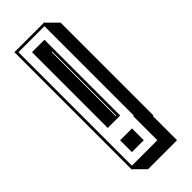

<svg xmlns="http://www.w3.org/2000/svg" viewBox="-249 -728 821 821"><g transform="rotate(-45 161.5 -318.0)"><path d="M159.7 -197.8H163.1V-584H159.7ZM49.8 13.7H46.9V-696.8H228.5V-693.8L275.9 -646.5V-85H272.5V61H97.2ZM100.1 -39.6V-110.8H171.9V-39.6ZM100.1 -185.5V-643.6H175.3V-185.5ZM212.9 1.5V-144.5H216.3V-684.6H59.1V1.5Z"/></g></svg>

Font: Gondrin
Style: Regular
Weight: 400
Designer: Peter Wiegel, original typeface by Carl Albert Fahrenwaldt 1901
Foundry: Peter Wiegel
Version: Version 1.000 2010 initial release